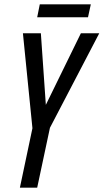

<svg xmlns="http://www.w3.org/2000/svg" viewBox="-20 -868 479 888"><path d="M387 -788 400 -848H164L152 -788ZM152 0 211 -277 439 -714H354L192 -383L169 -714H86L130 -275L72 0Z"/></svg>

Font: Noto Sans Display Condensed
Style: Italic
Weight: 400
Width: 3
Designer: Monotype Design team
Foundry: Monotype Imaging Inc.
Version: 1.000